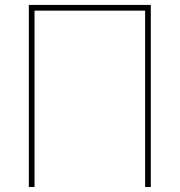

<svg xmlns="http://www.w3.org/2000/svg" viewBox="-20 -747 718 767"><path d="M95.2 0ZM582.4 0H559.7V-704.5H117.9V0H95.2V-727.3H582.4Z"/></svg>

Font: Linik Sans Thin
Style: Regular
Weight: 100
Designer: Fonts by Rasmus Andersson / Changes by Cristiano Sobral with parts from Marc Monis
Foundry: rsms
Version: Version 3.020; ttfautohint (v1.6)